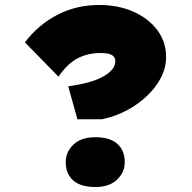

<svg xmlns="http://www.w3.org/2000/svg" viewBox="-20 -740 772 771"><path d="M291 -261 254 -393Q271 -396 296 -400.5Q321 -405 346 -412.5Q371 -420 393 -432Q415 -444 429 -459.5Q443 -475 443 -494Q443 -508 434 -515.5Q425 -523 411.5 -525Q398 -527 383 -527Q333 -527 292 -506Q251 -485 215 -432L80 -570Q133 -640 209.5 -680Q286 -720 378 -720Q456 -720 517 -692.5Q578 -665 612.5 -618Q647 -571 647 -511Q647 -469 627 -429.5Q607 -390 571.5 -356Q536 -322 490.5 -297.5Q445 -273 393 -262L390 -261ZM244 -89Q244 -130 275 -159.5Q306 -189 363 -189Q421 -189 451 -162.5Q481 -136 481 -89Q481 -48 450 -18.5Q419 11 363 11Q304 11 274 -15.5Q244 -42 244 -89Z"/></svg>

Font: Lexend Giga Black
Style: Regular
Weight: 900
Designer: Bonnie Shaver-Troup, Thomas Jockin
Foundry: Lexend
Version: Version 1.007